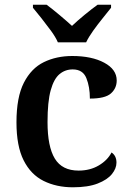

<svg xmlns="http://www.w3.org/2000/svg" viewBox="-20 -786 554 816"><path d="M290 10Q220 10 165.5 -17Q111 -44 80.5 -104.5Q50 -165 50 -266Q50 -373 81.5 -434.5Q113 -496 166.5 -522Q220 -548 287 -548Q370 -548 423 -519.5Q476 -491 476 -444Q476 -411 451.5 -389Q427 -367 362 -367Q362 -417 347 -454Q332 -491 289 -491Q257 -491 233 -471Q209 -451 195.5 -402.5Q182 -354 182 -267Q182 -163 213 -112Q244 -61 314 -61Q363 -61 400 -83Q437 -105 454 -138Q475 -124 475 -95Q475 -70 455.5 -46Q436 -22 395 -6Q354 10 290 10ZM226 -606Q216 -629 196.5 -655.5Q177 -682 156.5 -708Q136 -734 120 -753V-766H178Q201 -749 232 -723Q263 -697 286 -676Q308 -697 339.5 -723Q371 -749 395 -766H452V-753Q437 -734 416 -708Q395 -682 376 -655.5Q357 -629 346 -606Z"/></svg>

Font: Noto Serif NP Hmong SemiBold
Style: Regular
Weight: 600
Designer: Dalton Maag Ltd
Foundry: Dalton Maag Ltd
Version: Version 1.001; ttfautohint (v1.8.4.7-5d5b)